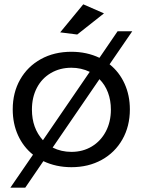

<svg xmlns="http://www.w3.org/2000/svg" viewBox="-20 -772 661 890"><path d="M582 -265Q582 -187 547.5 -126Q513 -65 451.5 -31Q390 3 311 3Q240 3 181 -25L97 98H28L133 -55Q88 -91 63.5 -145Q39 -199 39 -265Q39 -343 73.5 -403.5Q108 -464 169.5 -498Q231 -532 311 -532Q382 -532 441 -504L525 -627H593L488 -474Q533 -438 557.5 -384Q582 -330 582 -265ZM179 -122 396 -439Q356 -458 311 -458Q258 -458 216 -433.5Q174 -409 151 -365Q128 -321 128 -264Q128 -178 179 -122ZM494 -264Q494 -307 480.5 -343Q467 -379 441 -405L224 -88Q264 -68 311 -68Q364 -68 405.5 -93Q447 -118 470.5 -162.5Q494 -207 494 -264ZM366 -752 462 -710 338 -612 259 -622Z"/></svg>

Font: Gontserrat
Style: Regular
Weight: 400
Designer: Julieta Ulanovsky
Foundry: Julieta Ulanovsky
Version: Version 6.001